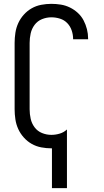

<svg xmlns="http://www.w3.org/2000/svg" viewBox="-20 -763 540 998"><path d="M250 215V8Q249 8 248.5 8Q248 8 247 8Q221 8 194.5 3Q168 -2 145 -15Q122 -28 104 -48Q86 -68 75 -92Q64 -116 60 -142.5Q56 -169 56 -195V-540Q56 -566 60 -592.5Q64 -619 75 -643Q86 -667 104 -687Q122 -707 145 -720Q168 -733 194.5 -738Q221 -743 247 -743Q272 -743 296.5 -739Q321 -735 343.5 -724Q366 -713 384.5 -696Q403 -679 414.5 -657Q426 -635 432 -611Q438 -587 438 -562Q438 -561 438 -560.5Q438 -560 438 -559H360Q360 -559 360 -559.5Q360 -560 360 -561Q360 -583 352.5 -605Q345 -627 329.5 -643Q314 -659 292 -666Q270 -673 247 -673Q222 -673 198.5 -663.5Q175 -654 160 -634Q145 -614 139.5 -589.5Q134 -565 134 -540V-195Q134 -170 139.5 -145.5Q145 -121 160 -101Q175 -81 198.5 -71.5Q222 -62 247 -62Q269 -62 290.5 -68.5Q312 -75 328 -90V215Z"/></svg>

Font: Iosevka SS04
Style: Regular
Weight: 400
Monospace: yes
Designer: Belleve Invis
Foundry: Belleve Invis
Version: Version 19.0.0; ttfautohint (v1.8.4)